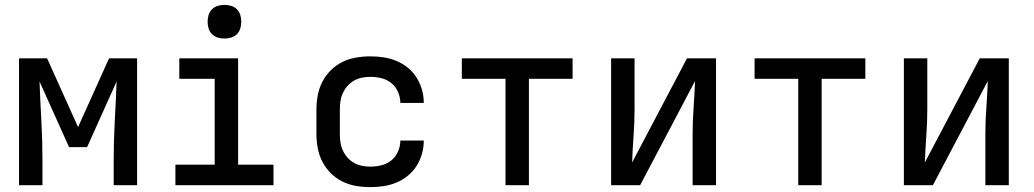

<svg xmlns="http://www.w3.org/2000/svg" viewBox="-20 -759 4240 787"><path d="M58 0V-520H173L300 -238L427 -520H542V0H446V-104Q446 -184 450.5 -264.5Q455 -345 458 -425L337 -156H263L142 -425Q145 -345 149.5 -264.5Q154 -184 154 -104V0Z M699 0V-84H860V-436H715V-520H956V-84H1101V0ZM900 -601Q886 -601 872.5 -605Q859 -609 849 -619Q839 -629 835 -642.5Q831 -656 831 -670Q831 -684 835 -697.5Q839 -711 849 -721Q859 -731 872.5 -735Q886 -739 900 -739Q914 -739 927.5 -735Q941 -731 951 -721Q961 -711 965 -697.5Q969 -684 969 -670Q969 -656 965 -642.5Q961 -629 951 -619Q941 -609 927.5 -605Q914 -601 900 -601Z M1498 8Q1468 8 1439 3Q1410 -2 1383.5 -15Q1357 -28 1336 -49Q1315 -70 1301.5 -96Q1288 -122 1282.5 -151.5Q1277 -181 1277 -210V-310Q1277 -339 1282.5 -368.5Q1288 -398 1301.5 -424Q1315 -450 1336 -471Q1357 -492 1383.5 -505Q1410 -518 1439 -523Q1468 -528 1498 -528Q1525 -528 1552 -524Q1579 -520 1604.5 -509.5Q1630 -499 1651.5 -481.5Q1673 -464 1687.5 -441Q1702 -418 1709.5 -391.5Q1717 -365 1717 -338Q1717 -337 1717 -337Q1717 -337 1717 -337H1621Q1621 -337 1621 -337Q1621 -337 1621 -337Q1621 -360 1611.5 -382Q1602 -404 1584 -418.5Q1566 -433 1543.5 -438.5Q1521 -444 1498 -444Q1480 -444 1463 -440.5Q1446 -437 1431 -428.5Q1416 -420 1404.5 -407Q1393 -394 1385.5 -378Q1378 -362 1375.5 -344.5Q1373 -327 1373 -310V-210Q1373 -193 1375.5 -175.5Q1378 -158 1385.5 -142Q1393 -126 1404.5 -113Q1416 -100 1431 -91.5Q1446 -83 1463 -79.5Q1480 -76 1498 -76Q1521 -76 1543.5 -81.5Q1566 -87 1584 -101.5Q1602 -116 1611.5 -138Q1621 -160 1621 -183Q1621 -183 1621 -183Q1621 -183 1621 -183H1717Q1717 -183 1717 -183Q1717 -183 1717 -182Q1717 -155 1709.5 -128.5Q1702 -102 1687.5 -79Q1673 -56 1651.5 -38.5Q1630 -21 1604.5 -10.5Q1579 0 1552 4Q1525 8 1498 8Z M2052 0V-436H1873V-520H2327V-436H2148V0Z M2485 0V-520H2581V-312Q2581 -257 2577 -202.5Q2573 -148 2571 -93L2796 -520H2915V0H2819V-208Q2819 -263 2823 -317.5Q2827 -372 2829 -427L2604 0Z M3252 0V-436H3073V-520H3527V-436H3348V0Z M3685 0V-520H3781V-312Q3781 -257 3777 -202.5Q3773 -148 3771 -93L3996 -520H4115V0H4019V-208Q4019 -263 4023 -317.5Q4027 -372 4029 -427L3804 0Z"/></svg>

Font: Iosevka Custom Medium Extended
Style: Regular
Weight: 500
Width: 7
Monospace: yes
Designer: Belleve Invis
Foundry: Belleve Invis
Version: Version 11.2.4; ttfautohint (v1.8.4)